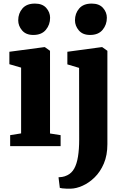

<svg xmlns="http://www.w3.org/2000/svg" viewBox="-20 -834 713 1096"><path d="M38 0V-62.5L100.5 -72.5V-448L33.5 -467.5V-538.5L232.5 -565H236L265.5 -544V-72L326 -62.5V0ZM169.5 -634.5Q128 -634.5 106 -660.5Q84 -686.5 84 -718Q84 -757.5 108 -785.5Q132 -813.5 179 -813.5H180Q222 -813.5 244 -788.8Q266 -764 266 -732.5Q266 -693 241.8 -663.8Q217.5 -634.5 170.5 -634.5ZM383.5 243Q370.5 243 357.8 242.8Q345 242.5 335.5 241.2Q326 240 321.5 238.5L314 178Q320.5 178 334.5 176Q348.5 174 364 166.5Q389 154.5 403.8 128Q418.5 101.5 425.2 59.8Q432 18 432 -38.5L431.5 -446.5L364.5 -466.5V-538.5L560 -565H563.5L593 -544V-11Q593 52 572.8 99.5Q552.5 147 520.2 178.5Q488 210 451.5 226.2Q415 242.5 383.5 243ZM493.5 -634.5Q452 -634.5 430 -660.5Q408 -686.5 408 -718Q408 -757.5 432 -785.5Q456 -813.5 503 -813.5H504Q546 -813.5 568 -788.8Q590 -764 590 -732.5Q590 -693 565.8 -663.8Q541.5 -634.5 494.5 -634.5Z"/></svg>

Font: Merriweather 28pt Black
Style: Regular
Weight: 900
Version: Version 2.100